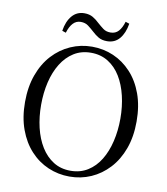

<svg xmlns="http://www.w3.org/2000/svg" viewBox="-99 -1010 965 1108"><g transform="rotate(10 383.5 -455.5)"><path d="M196.8 -805.2Q205.4 -861.4 233.5 -894.3Q261.6 -927.1 305.8 -927.1Q335.2 -927.1 356 -914.8Q376.8 -902.4 393.2 -886.2Q411.4 -869.9 428.9 -856.8Q446.3 -843.7 472.1 -843.7Q501.1 -843.7 519.1 -863.5Q537.1 -883.4 547.9 -919.9L570.6 -912.5Q561.4 -856.1 533.8 -823.5Q506.2 -790.9 460.9 -790.9Q430.6 -790.9 410.6 -802.9Q390.6 -814.9 374.4 -830.3Q356.4 -846.6 338.3 -860.5Q320.3 -874.4 293.4 -874.4Q266.8 -874.4 248.3 -854.5Q229.8 -834.5 218.8 -797.8ZM383 16.1Q316.9 16.1 257.7 -9.3Q198.4 -34.7 153.2 -83.8Q107.9 -132.9 82.2 -203.3Q56.4 -273.6 56.4 -363.7Q56.4 -452.8 82.2 -523.6Q107.9 -594.3 153.2 -643.4Q198.4 -692.5 257.7 -718.7Q316.9 -744.9 383 -744.9Q450 -744.9 508.8 -719.5Q567.6 -694.1 613.1 -645Q658.7 -595.9 684.4 -525.1Q710.1 -454.4 710.1 -363.7Q710.1 -274.6 684.4 -204.2Q658.7 -133.7 613.1 -84.6Q567.6 -35.5 508.8 -9.7Q450 16.1 383 16.1ZM383 -18Q440.1 -18 483.7 -45.3Q527.4 -72.6 556.4 -120.2Q585.4 -167.8 600.2 -230.4Q615.1 -293.1 615.1 -363.7Q615.1 -434.4 600.2 -496.9Q585.4 -559.5 556.4 -607.1Q527.4 -654.7 483.7 -682Q440.1 -709.3 383 -709.3Q325.9 -709.3 282.6 -682Q239.2 -654.7 209.8 -607.1Q180.4 -559.5 165.5 -496.9Q150.7 -434.4 150.7 -363.7Q150.7 -293.1 165.5 -230.4Q180.4 -167.8 209.8 -120.2Q239.2 -72.6 282.6 -45.3Q325.9 -18 383 -18Z"/></g></svg>

Font: Noto Serif KR
Style: Regular
Weight: 200
Designer: Ryoko NISHIZUKA 西塚涼子 (kana & ideographs); Frank Grießhammer (Latin, Greek & Cyrillic); Wenlong ZHANG 张文龙 (bopomofo); San
Foundry: Adobe
Version: Version 2.001;hotconv 1.1.0;makeotfexe 2.6.0